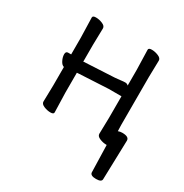

<svg xmlns="http://www.w3.org/2000/svg" viewBox="-154 -606 863 899"><g transform="rotate(30 277.5 -156.5)"><path d="M464 -74Q475 -78 486 -78Q523 -78 523 -57V-56L517 155Q517 171 487 171Q457 171 455 155L451 8H449Q431 8 413 0.5Q395 -7 395 -20L397 -108V-224H328L174 -216L161 -215V-108L164 -2Q164 8 146.5 8Q129 8 111 0.5Q93 -7 93 -20L95 -108V-208Q83 -211 74.5 -228Q66 -245 66 -260.5Q66 -276 79 -276H95V-367L92 -474Q92 -484 109.5 -484Q127 -484 145 -476.5Q163 -469 163 -456L161 -367V-275Q164 -276 168 -276H173L327 -284Q342 -285 356.5 -287Q371 -289 380.5 -289Q390 -289 397 -282V-367L394 -474Q394 -484 411.5 -484Q429 -484 447 -476.5Q465 -469 465 -456L463 -367V-108Z"/></g></svg>

Font: Fusion Kai T
Style: Regular
Weight: 400
Designer: Fontworks Inc.
Version: Version 24.134;May 13, 2024